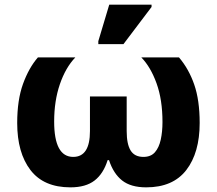

<svg xmlns="http://www.w3.org/2000/svg" viewBox="-20 -796 933 826"><path d="M283 10Q168 10 111 -64.5Q54 -139 54 -267Q54 -366 79 -435Q104 -504 143 -549H304Q262 -505 237.5 -433.5Q213 -362 213 -273Q213 -121 295 -121Q367 -121 367 -232V-381H525V-232Q525 -176 542 -148.5Q559 -121 597 -121Q629 -121 646.5 -141Q664 -161 671.5 -195Q679 -229 679 -271Q679 -367 653.5 -437.5Q628 -508 588 -549H750Q792 -500 815.5 -432.5Q839 -365 839 -267Q839 -139 781.5 -64.5Q724 10 609 10Q543 10 505.5 -19.5Q468 -49 449 -107H443Q425 -49 387 -19.5Q349 10 283 10ZM403 -606V-619L450 -776H632V-766L511 -606Z"/></svg>

Font: Noto Sans ExtraBold
Style: Regular
Weight: 800
Designer: Monotype Design Team
Foundry: Monotype Imaging Inc.
Version: Version 2.007